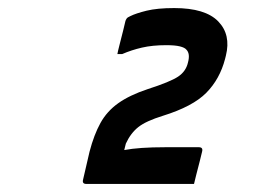

<svg xmlns="http://www.w3.org/2000/svg" viewBox="-20 -816 640 476"><path d="M461 -360H194Q183 -360 186 -371L202 -440Q213 -482 229 -511Q245 -540 273 -560Q301 -580 346 -595Q402 -613 421.5 -626Q441 -639 446 -661Q452 -683 442 -693Q438 -698 426 -701Q414 -704 392 -704Q358 -704 332 -698Q306 -692 283 -682H271Q272 -688 276.5 -705.5Q281 -723 285.5 -741Q290 -759 291 -764Q292 -767 294 -770Q296 -773 303 -776Q317 -783 343.5 -789.5Q370 -796 412 -796Q489 -796 521 -763Q553 -730 540 -678L538 -670Q525 -620 491.5 -586Q458 -552 384 -529Q342 -516 323 -501Q304 -486 292 -460L288 -444Q325 -451 389 -451H473Q484 -451 481 -440Q480 -435 475.5 -417.5Q471 -400 466.5 -382.5Q462 -365 461 -360Z"/></svg>

Font: Recursive Mn Lnr St SmB
Style: Italic
Weight: 600
Italic angle: -15°
Monospace: yes
Version: Version 1.079;hotconv 1.0.112;makeotfexe 2.5.65598; ttfautoh